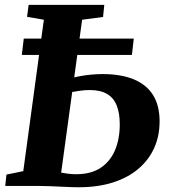

<svg xmlns="http://www.w3.org/2000/svg" viewBox="-20 -763 704 788"><path d="M303.5 5.5Q280.5 5.5 249.2 4Q218 2.5 187.2 1.2Q156.5 0 134 0H1.5L6.5 -46.5L75.5 -60.5L160 -682L91 -694L97.5 -743H408L403 -693.5L317 -682L231 -54.5Q243.5 -52 259.8 -50Q276 -48 293 -48Q353.5 -48 393 -74.2Q432.5 -100.5 452 -146.5Q471.5 -192.5 471.5 -252.5Q471.5 -298.5 459 -330Q446.5 -361.5 419.2 -377.5Q392 -393.5 348 -393.5Q327.5 -393.5 305.5 -390.2Q283.5 -387 267.5 -384L274.5 -442.5Q289 -447 310.2 -450.8Q331.5 -454.5 355.2 -456.8Q379 -459 400.5 -459Q476.5 -459 528.8 -437.5Q581 -416 608 -373Q635 -330 635 -265Q635 -204.5 612.5 -155Q590 -105.5 547.2 -69.5Q504.5 -33.5 443 -14Q381.5 5.5 303.5 5.5ZM69.5 -537.5 77.5 -604.5H529L521.5 -537.5Z"/></svg>

Font: Merriweather 28pt ExtraBold
Style: Italic
Weight: 800
Italic angle: -7.8°
Version: Version 2.101